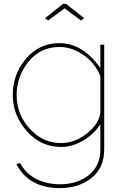

<svg xmlns="http://www.w3.org/2000/svg" viewBox="-20 -750 643 993"><path d="M296 10Q191 10 118.5 -72Q46 -154 46 -258Q46 -366 114.5 -446.5Q183 -527 287 -527Q408 -527 499 -398V-519H519V22Q519 119 452.5 171Q386 223 290 223Q130 223 65 99L84 93Q114 149 168.5 176Q223 203 290 203Q380 203 439.5 155.5Q499 108 499 22V-108Q466 -56 410 -23Q354 10 296 10ZM296 -10Q368 -10 431 -61Q494 -112 499 -169V-356Q474 -421 414 -464Q354 -507 287 -507Q188 -507 127 -430.5Q66 -354 66 -258Q66 -159 133.5 -84.5Q201 -10 296 -10ZM229 -644 213 -656 306 -730H322L415 -656L399 -644L314 -707Z"/></svg>

Font: Raleway
Style: Thin
Weight: 100
Designer: Matt McInerney, Pablo Impallari, Rodrigo Fuenzalida
Foundry: Matt McInerney, Pablo Impallari, Rodrigo Fuenzalida
Version: Version 3.000